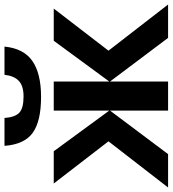

<svg xmlns="http://www.w3.org/2000/svg" viewBox="23 -788 765 851"><g transform="rotate(-90 405.5 -362.5)"><path d="M340.8 -260.7V-506.8H469.7V-260.7L650.4 -506.8H793L606.4 -264.2L811 0H663.1L469.7 -257.3V0H340.8V-257.3L147.9 0H0L204.6 -264.2L17.6 -506.8H160.6ZM624.5 -725.1Q616.2 -640.1 560.8 -601.6Q505.4 -563 401.4 -563Q293.5 -563 242.2 -600.1Q190.9 -637.2 184.6 -725.1H308.1Q311.5 -678.2 331.5 -659.4Q351.6 -640.6 403.8 -640.6Q449.7 -640.6 472.2 -661.4Q494.6 -682.1 499.5 -725.1Z"/></g></svg>

Font: Bpm'online Open Sans
Style: Bold
Weight: 700
Foundry: Ascender Corporation
Version: Version 1.10